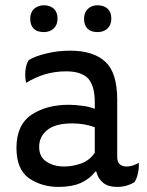

<svg xmlns="http://www.w3.org/2000/svg" viewBox="-20 -696 561 735"><path d="M348.6 -39.1Q355.5 -11.7 375 3.9Q394.5 19.5 427.7 19.5Q448.2 19.5 464.8 14.6Q481.4 9.8 494.1 2Q503.9 -11.7 507.8 -32.2Q511.7 -47.9 511.7 -63.5Q511.7 -68.4 510.7 -73.2Q503.9 -67.4 491.2 -63.5Q478.5 -58.6 463.9 -58.6Q449.2 -58.6 439.5 -66.4Q428.7 -74.2 428.7 -95.7Q428.7 -168.9 428.7 -314.5Q428.7 -417 383.8 -459Q337.9 -502 249 -502Q199.2 -502 157.2 -491.2Q115.2 -481.4 89.8 -465.8Q79.1 -449.2 77.1 -422.9Q75.2 -397.5 80.1 -378.9Q111.3 -398.4 150.4 -411.1Q190.4 -422.9 233.4 -422.9Q291 -422.9 317.4 -395.5Q342.8 -367.2 342.8 -304.7Q342.8 -295.9 342.8 -279.3Q321.3 -288.1 294.9 -291Q267.6 -294.9 243.2 -294.9Q158.2 -294.9 100.6 -256.8Q43 -217.8 43 -129.9Q43 -47.9 90.8 -13.7Q139.6 19.5 204.1 19.5Q253.9 19.5 288.1 4.9Q323.2 -10.7 344.7 -39.1Q346.7 -39.1 348.6 -39.1ZM342.8 -111.3Q323.2 -82 291 -70.3Q257.8 -58.6 225.6 -58.6Q185.5 -58.6 158.2 -77.1Q129.9 -94.7 129.9 -133.8Q129.9 -173.8 162.1 -199.2Q193.4 -223.6 255.9 -223.6Q281.2 -223.6 302.7 -219.7Q324.2 -215.8 342.8 -209Q342.8 -176.8 342.8 -111.3ZM353.5 -675.8Q331.1 -675.8 316.4 -662.1Q301.8 -648.4 301.8 -624Q301.8 -599.6 315.4 -585.9Q328.1 -573.2 353.5 -573.2Q377 -573.2 391.6 -586.9Q406.2 -600.6 406.2 -625Q406.2 -649.4 391.6 -663.1Q377 -675.8 353.5 -675.8ZM148.4 -675.8Q126 -675.8 110.4 -662.1Q95.7 -648.4 95.7 -624Q95.7 -599.6 109.4 -585.9Q122.1 -573.2 148.4 -573.2Q170.9 -573.2 185.5 -586.9Q200.2 -600.6 200.2 -625Q200.2 -649.4 185.5 -663.1Q170.9 -675.8 148.4 -675.8Z"/></svg>

Font: cl
Style: Regular
Weight: 400
Designer: Mitja Miklavcic
Version: Version 1.0